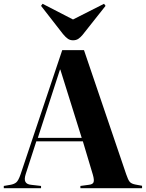

<svg xmlns="http://www.w3.org/2000/svg" viewBox="-25 -995 771 1015"><path d="M-5 0V-12L30 -18Q48 -21 60 -30Q72 -39 84 -74L304 -730H419L642 -74Q652 -44 661 -33.5Q670 -23 693 -19L726 -13V0H400V-12L444 -18Q465 -20 469.5 -31.5Q474 -43 466 -71L413 -248H167L111 -75Q102 -47 109.5 -33.5Q117 -20 140 -18L192 -12V0ZM175 -266H407L294 -627H292ZM361 -782Q346 -782 334.5 -789.5Q323 -797 308 -815L192 -964L200 -975L361 -892L525 -975L533 -964L411 -810Q401 -798 389.5 -790Q378 -782 361 -782Z"/></svg>

Font: Literata 72pt
Style: Bold
Weight: 700
Designer: Latin by Veronika Burian and Jose Scaglione. Greek by Irene Vlachou. Cyrillic by Vera Evstafieva.
Foundry: TypeTogether
Version: Version 3.002